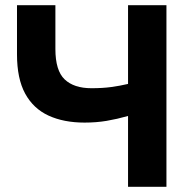

<svg xmlns="http://www.w3.org/2000/svg" viewBox="-20 -720 747 740"><path d="M473.5 0V-273Q431 -261 391 -254.2Q351 -247.5 306 -247.5Q225.5 -247.5 167 -274.5Q108.5 -301.5 77 -359.2Q45.5 -417 45.5 -510.5V-700H193.5V-531Q193.5 -448 229.2 -414Q265 -380 332.5 -380Q375 -380 408.2 -384.5Q441.5 -389 473.5 -396.5V-700H621.5V0Z"/></svg>

Font: Geologica SemiBold
Style: Regular
Weight: 600
Designer: Sindre Bremnes, Frode Helland
Foundry: Monokrom Skriftforlag AS
Version: Version 1.010;gftools[0.9.28]